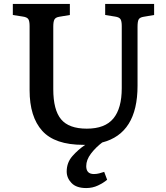

<svg xmlns="http://www.w3.org/2000/svg" viewBox="-20 -720 842 973"><path d="M417 233Q367 233 342.5 207.5Q318 182 318 149Q318 104 347 71Q376 38 412 14H402Q258 14 194 -57Q130 -128 130 -263V-588Q130 -613 123.5 -623Q117 -633 96 -636L45 -644V-700H334V-644L280 -635Q262 -632 256 -621.5Q250 -611 250 -585V-268Q250 -163 289.5 -115.5Q329 -68 420 -68Q512 -68 554.5 -119.5Q597 -171 597 -273V-588Q597 -613 590.5 -623Q584 -633 563 -636L513 -644V-700H761V-644L708 -635Q689 -632 683 -622Q677 -612 677 -584V-285Q677 -44 498 2Q465 27 441 58.5Q417 90 417 122Q417 162 456 162Q470 162 483 158.5Q496 155 508 151L523 191Q504 207 476.5 220Q449 233 417 233Z"/></svg>

Font: Literata Medium
Style: Regular
Weight: 500
Designer: Latin by Veronika Burian and Jose Scaglione. Greek by Irene Vlachou. Cyrillic by Vera Evstafieva.
Foundry: TypeTogether
Version: Version 3.103; ttfautohint (v1.8.4.7-5d5b);gftools[0.9.29]